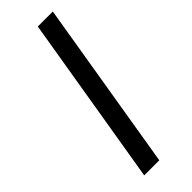

<svg xmlns="http://www.w3.org/2000/svg" viewBox="-241 -742 765 765"><g transform="rotate(-45 141.5 -359.5)"><path d="M257.8 -719.2 138.7 0H53.7L173.3 -719.2Z"/></g></svg>

Font: Inter 16pt SemiBold
Style: Italic
Weight: 600
Italic angle: -9.3988°
Version: Version 4.001;git-66647c0bb